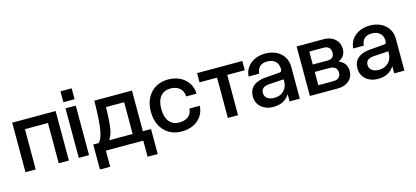

<svg xmlns="http://www.w3.org/2000/svg" viewBox="-66 -1193 4060 1873"><g transform="rotate(-15 1964.5 -256.0)"><path d="M51 -500H489.5V0H387V-406.5H154.5V0H51Z M585 -673.5H698V-563.5H585ZM589.5 -500H693V0H589.5Z M880.5 -500H1260.5V-89.5H1343V163H1240.5V0H863V163H759.5V-89.5H816.5Q831.5 -109.5 842.5 -134.8Q853.5 -160 861.2 -202.8Q869 -245.5 873.8 -316.8Q878.5 -388 880.5 -500ZM921 -89.5H1157.5V-410H974Q972.5 -321.5 968 -266.5Q963.5 -211.5 956.8 -179Q950 -146.5 940.8 -126.8Q931.5 -107 921 -89.5Z M1385 -252Q1385 -331 1415.2 -389.8Q1445.5 -448.5 1500 -481Q1554.5 -513.5 1627 -513.5Q1692.5 -513.5 1744.5 -488.5Q1796.5 -463.5 1827.8 -417.2Q1859 -371 1861.5 -308H1756.5Q1754.5 -363 1719.2 -392.8Q1684 -422.5 1627 -422.5Q1561.5 -422.5 1525.8 -378Q1490 -333.5 1490 -252Q1490 -170 1526 -124.8Q1562 -79.5 1627 -79.5Q1683.5 -79.5 1718.5 -106.8Q1753.5 -134 1756.5 -185.5H1861.5Q1857.5 -124 1826.2 -79.8Q1795 -35.5 1743.5 -12Q1692 11.5 1627 11.5Q1555 11.5 1500.2 -21.5Q1445.5 -54.5 1415.2 -113.8Q1385 -173 1385 -252Z M2375 -500V-407H2198V0H2095V-407H1918V-500Z M2821.5 -321.5V0H2718.5V-73.5Q2667.5 11.5 2552.5 11.5Q2503.5 11.5 2465.2 -7.8Q2427 -27 2405.5 -61Q2384 -95 2384 -138.5Q2384 -204 2427.2 -241.8Q2470.5 -279.5 2551.5 -285.5L2692.5 -296.5Q2718.5 -298 2718.5 -320.5V-332Q2718.5 -377.5 2688.8 -405.2Q2659 -433 2608 -433Q2511.5 -433 2501.5 -338H2395Q2398.5 -390 2426.5 -429.2Q2454.5 -468.5 2501.5 -490.5Q2548.5 -512.5 2608.5 -512.5Q2671.5 -512.5 2719.8 -488.2Q2768 -464 2794.8 -421Q2821.5 -378 2821.5 -321.5ZM2488 -146Q2488 -112 2514 -91.8Q2540 -71.5 2584.5 -71.5Q2644 -71.5 2681.2 -108.5Q2718.5 -145.5 2718.5 -205.5V-223L2568.5 -213.5Q2488 -208 2488 -146Z M3280.5 -252Q3362 -217.5 3362 -136.5Q3362 -75 3318.8 -37.5Q3275.5 0 3205 0H2923.5V-500H3197.5Q3266 -500 3309.2 -461.2Q3352.5 -422.5 3352.5 -360Q3352.5 -284 3280.5 -252ZM3181.5 -289Q3213 -289 3229.8 -305.8Q3246.5 -322.5 3246.5 -352Q3246.5 -384.5 3227.8 -402.2Q3209 -420 3175.5 -420H3030V-289ZM3180 -80Q3216.5 -80 3236.8 -96.8Q3257 -113.5 3257 -145Q3257 -177.5 3237.2 -195.8Q3217.5 -214 3181.5 -214H3030V-80Z M3878 -321.5V0H3775V-73.5Q3724 11.5 3609 11.5Q3560 11.5 3521.8 -7.8Q3483.5 -27 3462 -61Q3440.5 -95 3440.5 -138.5Q3440.5 -204 3483.8 -241.8Q3527 -279.5 3608 -285.5L3749 -296.5Q3775 -298 3775 -320.5V-332Q3775 -377.5 3745.2 -405.2Q3715.5 -433 3664.5 -433Q3568 -433 3558 -338H3451.5Q3455 -390 3483 -429.2Q3511 -468.5 3558 -490.5Q3605 -512.5 3665 -512.5Q3728 -512.5 3776.2 -488.2Q3824.5 -464 3851.2 -421Q3878 -378 3878 -321.5ZM3544.5 -146Q3544.5 -112 3570.5 -91.8Q3596.5 -71.5 3641 -71.5Q3700.5 -71.5 3737.8 -108.5Q3775 -145.5 3775 -205.5V-223L3625 -213.5Q3544.5 -208 3544.5 -146Z"/></g></svg>

Font: Overused Grotesk Medium
Style: Regular
Weight: 525
Version: Version 0.004